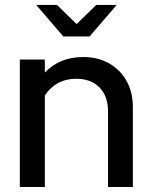

<svg xmlns="http://www.w3.org/2000/svg" viewBox="-20 -747 607 767"><path d="M59.2 0V-509.2H159.1V-457Q218.4 -519.2 312.4 -519.2Q370.9 -519.2 415.5 -494Q460.2 -468.8 485.4 -423.9Q510.7 -379.1 510.7 -319.7V0H411.5V-302.6Q411.5 -362.8 377.4 -397.6Q343.2 -432.4 284.4 -432.4Q243.6 -432.4 211.9 -415.1Q180.3 -397.8 159.1 -365.8V0ZM207.6 -727.4 286 -650.8 364.5 -727.4H446.2L337.8 -601.2H233.1L124.6 -727.4Z"/></svg>

Font: Red Hat Display VF
Style: Regular
Weight: 300
Designer: Pentagram, MCKL
Foundry: Pentagram, MCKL
Version: Version 1.023